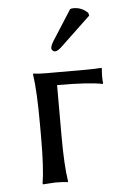

<svg xmlns="http://www.w3.org/2000/svg" viewBox="-50 -710 493 751"><g transform="rotate(-5 196.0 -335.0)"><path d="M254 -671Q260 -673 268 -673Q299 -673 323 -650L326 -639L211 -530Q192 -511 181 -511Q176 -511 171.5 -515Q167 -519 167 -524Q167 -534 178 -552ZM97 -229Q97 -362 87 -429L88 -432Q106 -429 140 -429H300Q325 -429 355 -431L357 -429Q354 -391 357 -371L355 -368Q302 -379 177 -379V-180Q177 -63 187 0L185 3Q171 0 137 0L88 3L87 0Q97 -60 97 -180Z"/></g></svg>

Font: Libertinus Sans
Style: Regular
Weight: 400
Designer: Philipp H. Poll
Foundry: Khaled Hosny
Version: Version 6.1